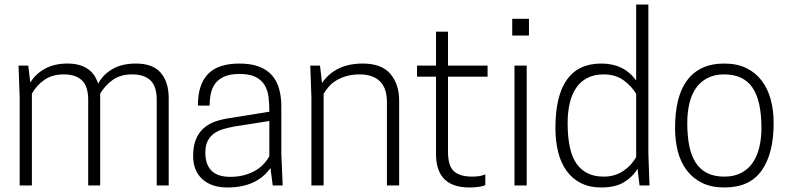

<svg xmlns="http://www.w3.org/2000/svg" viewBox="-20 -820 3492 849"><path d="M726 0H673V-378Q673 -438 645.5 -464.5Q618 -491 564 -491Q513 -491 479 -467Q445 -443 423 -406V0H370V-378Q370 -438 342.5 -464.5Q315 -491 262 -491Q211 -491 176.5 -467Q142 -443 121 -406V0H67V-390L62 -530H105L114 -455Q137 -493 178.5 -516Q220 -539 278 -539Q386 -539 414 -450Q435 -490 477 -514.5Q519 -539 581 -539Q656 -539 691 -498Q726 -457 726 -386Z M986 9Q915 9 874.5 -28Q834 -65 834 -131Q834 -173 846 -203Q858 -233 880.5 -253Q903 -273 934 -283.5Q965 -294 1004 -299L1171 -326Q1171 -360 1167.5 -390Q1164 -420 1150.5 -443Q1137 -466 1110.5 -479.5Q1084 -493 1039 -493Q1000 -493 974.5 -482.5Q949 -472 934 -453.5Q919 -435 913 -409Q907 -383 907 -353H855Q855 -446 899.5 -492.5Q944 -539 1039 -539Q1091 -539 1126.5 -525Q1162 -511 1183.5 -486Q1205 -461 1214.5 -426Q1224 -391 1224 -350V-140L1230 0H1186L1176 -77Q1115 9 986 9ZM998 -38Q1034 -38 1063 -46.5Q1092 -55 1113 -68Q1134 -81 1148.5 -97.5Q1163 -114 1171 -129V-285L1018 -261Q991 -256 967 -249Q943 -242 925.5 -229Q908 -216 898 -196Q888 -176 888 -145Q888 -93 915 -65.5Q942 -38 998 -38Z M1745 0H1691V-366Q1691 -432 1659 -461.5Q1627 -491 1571 -491Q1538 -491 1512 -483.5Q1486 -476 1466.5 -464Q1447 -452 1433.5 -436.5Q1420 -421 1411 -405V0H1357V-390L1352 -530H1395L1404 -453Q1463 -539 1584 -539Q1667 -539 1706 -493.5Q1745 -448 1745 -375Z M2055 9Q2022 9 1995 1Q1968 -7 1948.5 -24.5Q1929 -42 1918.5 -70.5Q1908 -99 1908 -141V-481H1824V-530H1908V-680H1961V-530H2136V-481H1961V-149Q1961 -86 1987.5 -62.5Q2014 -39 2068 -39Q2105 -39 2126 -49V-1Q2101 9 2055 9Z M2309 0H2255V-530H2309ZM2319 -663H2245V-737H2319Z M2639 9Q2587 9 2548.5 -10.5Q2510 -30 2485 -65Q2460 -100 2448 -148Q2436 -196 2436 -254Q2436 -539 2639 -539Q2739 -539 2793 -464V-800H2847V-140L2852 0H2808L2799 -74Q2778 -38 2739.5 -14.5Q2701 9 2639 9ZM2649 -39Q2698 -39 2734.5 -63Q2771 -87 2793 -125V-405Q2773 -439 2737.5 -465Q2702 -491 2649 -491Q2607 -491 2576.5 -475Q2546 -459 2527 -430.5Q2508 -402 2499 -362.5Q2490 -323 2490 -276Q2490 -150 2530.5 -94.5Q2571 -39 2649 -39Z M3183 9Q3126 9 3085 -11Q3044 -31 3017 -66.5Q2990 -102 2977.5 -150Q2965 -198 2965 -254Q2965 -320 2977.5 -373Q2990 -426 3017 -463Q3044 -500 3085 -519.5Q3126 -539 3183 -539Q3239 -539 3280 -519Q3321 -499 3348 -463.5Q3375 -428 3388 -380Q3401 -332 3401 -276Q3401 -141 3348 -66Q3295 9 3183 9ZM3183 -39Q3226 -39 3257.5 -55.5Q3289 -72 3308.5 -100.5Q3328 -129 3337.5 -168.5Q3347 -208 3347 -254Q3347 -375 3307 -433Q3267 -491 3183 -491Q3139 -491 3107.5 -474.5Q3076 -458 3056.5 -429Q3037 -400 3028 -361Q3019 -322 3019 -276Q3019 -220 3027.5 -176.5Q3036 -133 3055.5 -102Q3075 -71 3106.5 -55Q3138 -39 3183 -39Z"/></svg>

Font: Tanohe Sans Light
Style: Regular
Weight: 300
Designer: Village Type and Design LLC & Cristiano Sobral
Foundry: Cooper Hewitt Smithsonian Design Museum
Version: Version 1.00;September 29, 2021;FontCreator 13.0.0.2655 64-b